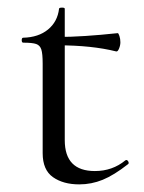

<svg xmlns="http://www.w3.org/2000/svg" viewBox="-20 -472 378 504"><path d="M92 -70V-305Q92 -331 88.5 -342Q85 -353 75 -356.5Q65 -360 41 -360Q37 -360 37 -366.5Q37 -373 41 -373Q81 -374 106 -394.5Q131 -415 135 -449Q135 -452 143 -452Q150 -452 150 -449V-104Q150 -23 229 -23Q275 -23 309 -51L311 -52Q315 -52 317 -47.5Q319 -43 316 -41Q279 -12 249.5 0Q220 12 188 12Q146 12 119 -7Q92 -26 92 -70ZM133 -353V-375Q196 -375 289 -385Q291 -385 293.5 -377.5Q296 -370 296 -361Q296 -353 292.5 -344.5Q289 -336 285 -337Q221 -353 133 -353Z"/></svg>

Font: Cormorant Infant
Style: Regular
Weight: 400
Designer: Christian Thalmann (Catharsis Fonts)
Foundry: Catharsis Fonts
Version: Version 4.000